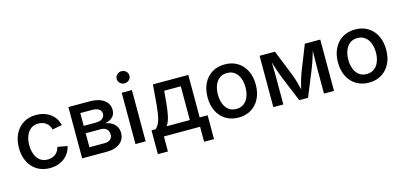

<svg xmlns="http://www.w3.org/2000/svg" viewBox="-75 -1271 4095 1948"><g transform="rotate(-15 1972.5 -296.5)"><path d="M296.4 11.2Q220.7 11.2 163.8 -23.7Q106.9 -58.6 75.4 -121.3Q43.9 -184.1 43.9 -267.1Q43.9 -351.1 75.4 -414.1Q106.9 -477.1 163.8 -512Q220.7 -546.9 296.4 -546.9Q339.8 -546.9 377.4 -535.4Q415 -523.9 445.1 -502.2Q475.1 -480.5 495.4 -449.5Q515.6 -418.5 524.4 -379.9L422.4 -360.8Q417.5 -382.3 406.5 -399.9Q395.5 -417.5 379.6 -430.2Q363.8 -442.9 343 -449.7Q322.3 -456.5 297.4 -456.5Q249 -456.5 216.8 -431.4Q184.6 -406.2 168.5 -363.5Q152.3 -320.8 152.3 -267.1Q152.3 -214.4 168.5 -171.9Q184.6 -129.4 216.6 -104.2Q248.5 -79.1 297.4 -79.1Q322.8 -79.1 343.8 -86.2Q364.7 -93.3 380.6 -106.2Q396.5 -119.1 407.5 -137.5Q418.5 -155.8 423.8 -177.7L525.4 -159.2Q517.1 -119.6 496.6 -88.4Q476.1 -57.1 446 -34.7Q416 -12.2 378.2 -0.5Q340.3 11.2 296.4 11.2Z M636.2 0V-539.1H860.8Q953.1 -539.1 1007.6 -500.7Q1062 -462.4 1062 -395Q1062 -348.6 1033 -320.6Q1003.9 -292.5 953.1 -282.7Q989.3 -278.8 1019 -261.5Q1048.8 -244.1 1066.9 -215.6Q1085 -187 1085 -147Q1085 -103.5 1062.5 -70.3Q1040 -37.1 997.8 -18.6Q955.6 0 896 0ZM736.8 -89.8H895.5Q934.6 -89.8 956.5 -108.2Q978.5 -126.5 978.5 -157.7Q978.5 -195.3 956.5 -216.1Q934.6 -236.8 895.5 -236.8H736.8ZM736.8 -314.5H862.8Q907.7 -314.5 932.6 -333Q957.5 -351.6 957.5 -383.3Q957.5 -414.6 931.9 -431.6Q906.2 -448.7 860.8 -448.7H736.8Z M1196.3 0V-539.1H1303.2V0ZM1250 -623.5Q1222.2 -623.5 1202.6 -642.3Q1183.1 -661.1 1183.1 -687.5Q1183.1 -714.4 1202.6 -732.7Q1222.2 -751 1250 -751Q1277.8 -751 1297.4 -732.7Q1316.9 -714.4 1316.9 -687.5Q1316.9 -661.1 1297.4 -642.3Q1277.8 -623.5 1250 -623.5Z M1389.6 157.7V-92.8H1433.6Q1450.7 -108.4 1462.6 -129.4Q1474.6 -150.4 1482.9 -179.7Q1491.2 -209 1497.1 -248Q1502.9 -287.1 1507.3 -337.9L1523.9 -539.1H1895.5V-92.8H1979V157.7H1875V0H1495.1V157.7ZM1548.3 -92.8H1792V-447.3H1617.7L1607.9 -337.9Q1601.1 -252.9 1588.1 -191.7Q1575.2 -130.4 1548.3 -92.8Z M2278.3 11.2Q2202.1 11.2 2145.3 -23.7Q2088.4 -58.6 2056.9 -121.3Q2025.4 -184.1 2025.4 -267.1Q2025.4 -351.1 2056.9 -414.1Q2088.4 -477.1 2145.3 -512Q2202.1 -546.9 2278.3 -546.9Q2355 -546.9 2411.9 -512Q2468.8 -477.1 2500.2 -414.1Q2531.7 -351.1 2531.7 -267.1Q2531.7 -184.1 2500.2 -121.3Q2468.8 -58.6 2411.9 -23.7Q2355 11.2 2278.3 11.2ZM2278.3 -79.1Q2326.7 -79.1 2359.1 -104.2Q2391.6 -129.4 2407.7 -172.1Q2423.8 -214.8 2423.8 -267.1Q2423.8 -320.3 2407.7 -363Q2391.6 -405.8 2359.1 -431.2Q2326.7 -456.5 2278.3 -456.5Q2230 -456.5 2198 -431.2Q2166 -405.8 2149.9 -363Q2133.8 -320.3 2133.8 -267.1Q2133.8 -214.8 2149.9 -172.1Q2166 -129.4 2198 -104.2Q2230 -79.1 2278.3 -79.1Z M2644.5 0V-539.1H2805.7L2915.5 -265.1Q2925.8 -238.8 2934.1 -212.6Q2942.4 -186.5 2949 -160.6Q2955.6 -134.8 2961.4 -110.4Q2967.3 -85.9 2972.2 -63H2955.1Q2960 -85 2965.6 -109.4Q2971.2 -133.8 2978 -159.7Q2984.9 -185.5 2992.9 -212.2Q3001 -238.8 3011.2 -265.1L3119.6 -539.1H3281.7V0H3176.3V-256.3Q3176.3 -284.7 3176.8 -314Q3177.2 -343.3 3177.7 -373.3Q3178.2 -403.3 3178.7 -433.6Q3179.2 -463.9 3179.7 -493.7H3190.9Q3179.7 -450.7 3168.2 -411.9Q3156.7 -373 3143.6 -335.4Q3130.4 -297.9 3113.8 -256.8L3008.8 0H2917L2811 -256.8Q2793.9 -297.9 2780.8 -335.7Q2767.6 -373.5 2755.9 -412.1Q2744.1 -450.7 2732.9 -493.7H2746.1Q2746.1 -466.8 2746.8 -437Q2747.6 -407.2 2748.3 -376.7Q2749 -346.2 2749.3 -315.9Q2749.5 -285.6 2749.5 -256.3V0Z M3647.9 11.2Q3571.8 11.2 3514.9 -23.7Q3458 -58.6 3426.5 -121.3Q3395 -184.1 3395 -267.1Q3395 -351.1 3426.5 -414.1Q3458 -477.1 3514.9 -512Q3571.8 -546.9 3647.9 -546.9Q3724.6 -546.9 3781.5 -512Q3838.4 -477.1 3869.9 -414.1Q3901.4 -351.1 3901.4 -267.1Q3901.4 -184.1 3869.9 -121.3Q3838.4 -58.6 3781.5 -23.7Q3724.6 11.2 3647.9 11.2ZM3647.9 -79.1Q3696.3 -79.1 3728.8 -104.2Q3761.2 -129.4 3777.3 -172.1Q3793.5 -214.8 3793.5 -267.1Q3793.5 -320.3 3777.3 -363Q3761.2 -405.8 3728.8 -431.2Q3696.3 -456.5 3647.9 -456.5Q3599.6 -456.5 3567.6 -431.2Q3535.6 -405.8 3519.5 -363Q3503.4 -320.3 3503.4 -267.1Q3503.4 -214.8 3519.5 -172.1Q3535.6 -129.4 3567.6 -104.2Q3599.6 -79.1 3647.9 -79.1Z"/></g></svg>

Font: Inter 18pt Medium
Style: Regular
Weight: 500
Designer: Rasmus Andersson
Foundry: rsms
Version: Version 4.001;git-66647c0bb